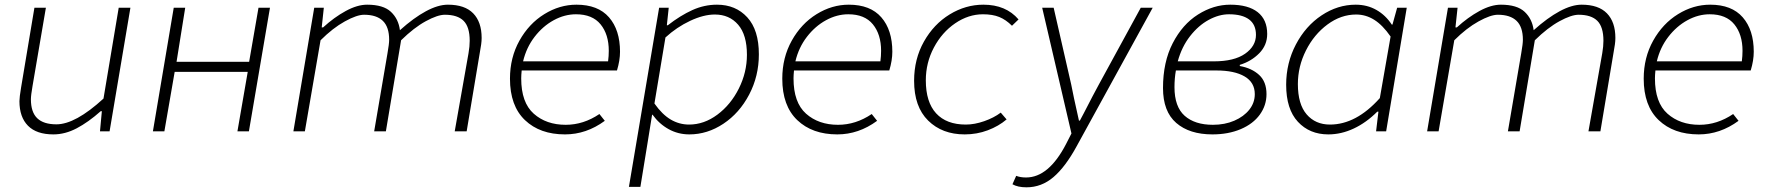

<svg xmlns="http://www.w3.org/2000/svg" viewBox="-20 -561 7552 820"><path d="M63 -129Q63 -145 70 -187L127 -528H176L119 -194Q112 -154 112 -137Q112 -82 139 -56Q166 -30 221 -30Q302 -30 422 -140L487 -528H537L448 0H407L415 -86H410Q357 -39 307.5 -13Q258 13 208 13Q136 13 99.5 -24Q63 -61 63 -129Z M722 -528H771L734 -297H1044L1084 -528H1133L1043 0H994L1038 -254H726L682 0H633Z M1322 -528H1363L1354 -444H1360Q1407 -487 1456.5 -514Q1506 -541 1548 -541Q1617 -541 1649.5 -510.5Q1682 -480 1688 -432Q1747 -485 1799 -513Q1851 -541 1893 -541Q1965 -541 2001 -504Q2037 -467 2037 -399Q2037 -386 2035 -371.5Q2033 -357 2030 -341L1973 0H1922L1981 -334Q1986 -363 1986 -387Q1986 -446 1960 -472Q1934 -498 1880 -498Q1849 -498 1798.5 -470.5Q1748 -443 1693 -389L1628 0H1578L1635 -334Q1642 -374 1642 -391Q1642 -446 1615 -472Q1588 -498 1535 -498Q1504 -498 1452.5 -469.5Q1401 -441 1349 -389L1282 0H1233Z M2158 -225Q2158 -315 2198.5 -387.5Q2239 -460 2304.5 -500.5Q2370 -541 2442 -541Q2534 -541 2581 -487Q2628 -433 2628 -340Q2628 -303 2615 -260H2208Q2206 -240 2206 -226Q2206 -123 2259.5 -75.5Q2313 -28 2396 -28Q2472 -28 2540 -74L2563 -45Q2484 13 2393 13Q2286 13 2222 -48Q2158 -109 2158 -225ZM2577 -299Q2580 -322 2580 -344Q2580 -414 2545 -457Q2510 -500 2440 -500Q2391 -500 2344.5 -474.5Q2298 -449 2263 -403.5Q2228 -358 2214 -299Z M2795 -528H2836L2828 -453H2832Q2886 -495 2937 -518Q2988 -541 3042 -541Q3122 -541 3171.5 -487Q3221 -433 3221 -329Q3221 -236 3179.5 -157Q3138 -78 3069.5 -32.5Q3001 13 2924 13Q2876 13 2835.5 -9.5Q2795 -32 2767 -71H2765L2746 47L2715 237H2666ZM3170 -327Q3170 -412 3132.5 -455.5Q3095 -499 3033 -499Q2985 -499 2927.5 -472Q2870 -445 2822 -401L2775 -119Q2808 -72 2844.5 -50.5Q2881 -29 2923 -29Q2987 -29 3044 -71.5Q3101 -114 3135.5 -183Q3170 -252 3170 -327Z M3321 -225Q3321 -315 3361.5 -387.5Q3402 -460 3467.5 -500.5Q3533 -541 3605 -541Q3697 -541 3744 -487Q3791 -433 3791 -340Q3791 -303 3778 -260H3371Q3369 -240 3369 -226Q3369 -123 3422.5 -75.5Q3476 -28 3559 -28Q3635 -28 3703 -74L3726 -45Q3647 13 3556 13Q3449 13 3385 -48Q3321 -109 3321 -225ZM3740 -299Q3743 -322 3743 -344Q3743 -414 3708 -457Q3673 -500 3603 -500Q3554 -500 3507.5 -474.5Q3461 -449 3426 -403.5Q3391 -358 3377 -299Z M3884 -216Q3884 -309 3926 -383.5Q3968 -458 4036 -499.5Q4104 -541 4180 -541Q4276 -541 4330 -478L4302 -451Q4276 -477 4247.5 -488.5Q4219 -500 4178 -500Q4116 -500 4059.5 -461.5Q4003 -423 3968.5 -358Q3934 -293 3934 -218Q3934 -125 3978 -77Q4022 -29 4105 -29Q4142 -29 4183.5 -43.5Q4225 -58 4254 -80L4279 -51Q4245 -22 4198.5 -4.5Q4152 13 4100 13Q4004 13 3944 -46Q3884 -105 3884 -216Z M4304 226 4320 190Q4338 197 4362 197Q4459 197 4533 54L4556 9L4431 -528H4480L4555 -200L4567 -141L4588 -46H4592L4609 -78Q4651 -160 4673 -200L4852 -528H4903L4578 64Q4530 152 4479 195.5Q4428 239 4364 239Q4327 239 4304 226Z M4947 -185Q4947 -296 4988.5 -376.5Q5030 -457 5096.5 -499Q5163 -541 5234 -541Q5311 -541 5351.5 -509Q5392 -477 5392 -416Q5392 -368 5358 -333.5Q5324 -299 5275 -284V-279Q5326 -270 5357.5 -241Q5389 -212 5389 -159Q5389 -111 5360.5 -71.5Q5332 -32 5279 -9.5Q5226 13 5158 13Q5060 13 5003.5 -36Q4947 -85 4947 -185ZM5339 -159Q5339 -209 5295.5 -234.5Q5252 -260 5175 -260H5002Q4996 -226 4996 -189Q4996 -105 5039.5 -66.5Q5083 -28 5160 -28Q5211 -28 5251.5 -45.5Q5292 -63 5315.5 -92.5Q5339 -122 5339 -159ZM5164 -299Q5251 -299 5297.5 -331.5Q5344 -364 5344 -412Q5344 -456 5314.5 -478Q5285 -500 5229 -500Q5186 -500 5142 -476Q5098 -452 5062.5 -406.5Q5027 -361 5010 -299Z M5473 -199Q5473 -292 5514.5 -371Q5556 -450 5624.5 -495.5Q5693 -541 5770 -541Q5819 -541 5858.5 -518.5Q5898 -496 5924 -456H5927L5947 -528H5988L5900 0H5857L5867 -84H5862Q5815 -37 5761.5 -12Q5708 13 5653 13Q5573 13 5523 -41Q5473 -95 5473 -199ZM5873 -142 5919 -405Q5885 -454 5849 -476.5Q5813 -499 5772 -499Q5707 -499 5649.5 -456.5Q5592 -414 5557.5 -345.5Q5523 -277 5523 -202Q5523 -116 5560.5 -72.5Q5598 -29 5660 -29Q5772 -29 5873 -142Z M6164 -528H6205L6196 -444H6202Q6249 -487 6298.5 -514Q6348 -541 6390 -541Q6459 -541 6491.5 -510.5Q6524 -480 6530 -432Q6589 -485 6641 -513Q6693 -541 6735 -541Q6807 -541 6843 -504Q6879 -467 6879 -399Q6879 -386 6877 -371.5Q6875 -357 6872 -341L6815 0H6764L6823 -334Q6828 -363 6828 -387Q6828 -446 6802 -472Q6776 -498 6722 -498Q6691 -498 6640.5 -470.5Q6590 -443 6535 -389L6470 0H6420L6477 -334Q6484 -374 6484 -391Q6484 -446 6457 -472Q6430 -498 6377 -498Q6346 -498 6294.5 -469.5Q6243 -441 6191 -389L6124 0H6075Z M7000 -225Q7000 -315 7040.5 -387.5Q7081 -460 7146.5 -500.5Q7212 -541 7284 -541Q7376 -541 7423 -487Q7470 -433 7470 -340Q7470 -303 7457 -260H7050Q7048 -240 7048 -226Q7048 -123 7101.5 -75.5Q7155 -28 7238 -28Q7314 -28 7382 -74L7405 -45Q7326 13 7235 13Q7128 13 7064 -48Q7000 -109 7000 -225ZM7419 -299Q7422 -322 7422 -344Q7422 -414 7387 -457Q7352 -500 7282 -500Q7233 -500 7186.5 -474.5Q7140 -449 7105 -403.5Q7070 -358 7056 -299Z"/></svg>

Font: Nebula Sans Light
Style: Regular
Weight: 300
Italic angle: -9°
Designer: Paul D. Hunt for Adobe (as Source Sans)
Foundry: Nebula Entertainment & Broadcasting LLC
Version: Version 1.010